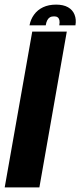

<svg xmlns="http://www.w3.org/2000/svg" viewBox="-36 -812 348 832"><path d="M-15.6 0H134.7L253.4 -675H103.7ZM207.1 -792Q174.6 -792 150.6 -780.6Q126.5 -769.2 111.6 -748.5Q96.6 -727.9 91.9 -702.3H162.2Q164.2 -715.4 168.7 -724Q173.2 -732.7 180.1 -736.9Q187.1 -741.1 198.5 -741.1Q208.3 -741.1 213.8 -737Q219.4 -733 221.4 -724.6Q223.4 -716.3 220.9 -702.3H290.9Q295.3 -727.9 287 -748.5Q278.8 -769.2 258.7 -780.6Q238.6 -792 207.1 -792Z"/></svg>

Font: Anybody Thin Condensed
Style: Italic
Weight: 100
Width: 3
Italic angle: -10°
Version: Version 1.113;gftools[0.9.25]